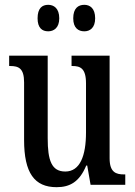

<svg xmlns="http://www.w3.org/2000/svg" viewBox="-20 -767 560 797"><path d="M330 -637C353 -637 375 -651 375 -691C375 -733 353 -747 330 -747C305 -747 284 -733 284 -691C284 -651 305 -637 330 -637ZM180 -637C203 -637 226 -651 226 -691C226 -733 203 -747 180 -747C155 -747 136 -733 136 -691C136 -651 155 -637 180 -637ZM215 10C270 10 310 -12 338 -80H342L356 0H500V-43H495C462 -43 435 -51 435 -110V-536H277V-493H280C313 -493 337 -484 337 -421V-217C337 -120 312 -55 251 -55C194 -55 178 -101 178 -193V-536H18V-493H22C58 -493 80 -483 80 -425V-186C80 -49 123 10 215 10Z"/></svg>

Font: Noto Serif Bengali ExtraCondensed Medium
Style: Regular
Weight: 500
Width: 2
Designer: Juan Bruce, Universal Thirst, Indian Type Foundry and the Monotype Design Team.
Foundry: Monotype Imaging Inc.
Version: Version 2.003